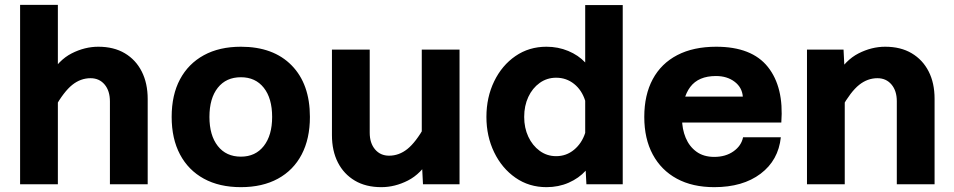

<svg xmlns="http://www.w3.org/2000/svg" viewBox="-20 -761 3940 793"><path d="M434 0V-342Q434 -386 412 -412Q390 -438 354 -438Q313 -438 278.5 -410.5Q244 -383 206 -316L184 -447Q222 -513 276 -540.5Q330 -568 386 -568Q450 -568 495.5 -541Q541 -514 565.5 -465.5Q590 -417 590 -352V0ZM63 0V-741H219V0Z M975 12Q886 12 822 -23Q758 -58 723.5 -123Q689 -188 689 -278Q689 -369 723.5 -433.5Q758 -498 822 -533Q886 -568 975 -568Q1109 -568 1184.5 -491Q1260 -414 1260 -278Q1260 -188 1226 -123Q1192 -58 1128 -23Q1064 12 975 12ZM975 -114Q1035 -114 1069.5 -158Q1104 -202 1104 -278Q1104 -355 1069.5 -398.5Q1035 -442 975 -442Q914 -442 879.5 -398.5Q845 -355 845 -278Q845 -202 879.5 -158Q914 -114 975 -114Z M1507 -556V-213Q1507 -170 1529 -144Q1551 -118 1587 -118Q1628 -118 1662.5 -145.5Q1697 -173 1735 -240L1757 -108Q1719 -43 1665 -15.5Q1611 12 1555 12Q1491 12 1445.5 -15Q1400 -42 1375.5 -90Q1351 -138 1351 -203V-556ZM1878 -556V0H1727L1722 -99V-556Z M2237 -568Q2285 -568 2327 -550.5Q2369 -533 2397 -503V-740H2552V0H2402L2399 -56Q2371 -25 2329 -6.5Q2287 12 2237 12Q2165 12 2109 -27Q2053 -66 2021 -132Q1989 -198 1989 -278Q1989 -359 2021 -425Q2053 -491 2109 -529.5Q2165 -568 2237 -568ZM2277 -116Q2319 -116 2351 -142.5Q2383 -169 2397 -212V-345Q2383 -389 2351 -414.5Q2319 -440 2277 -440Q2239 -440 2209 -418.5Q2179 -397 2162 -360.5Q2145 -324 2145 -278Q2145 -233 2162 -196.5Q2179 -160 2209 -138Q2239 -116 2277 -116Z M2930 12Q2840 12 2775.5 -23Q2711 -58 2676 -123Q2641 -188 2641 -278Q2641 -369 2676 -434Q2711 -499 2777.5 -533.5Q2844 -568 2938 -568Q3085 -568 3151.5 -484.5Q3218 -401 3207 -255H2765L2766 -362H3048Q3045 -400 3014 -423.5Q2983 -447 2937 -447Q2865 -447 2831 -402Q2797 -357 2797 -271Q2797 -228 2812 -192Q2827 -156 2856.5 -134.5Q2886 -113 2930 -113Q2977 -113 3009.5 -136Q3042 -159 3049 -194H3205Q3195 -99 3121.5 -43.5Q3048 12 2930 12Z M3684 0V-343Q3684 -386 3662 -412Q3640 -438 3604 -438Q3563 -438 3528.5 -410.5Q3494 -383 3456 -316L3434 -448Q3472 -513 3526 -540.5Q3580 -568 3636 -568Q3700 -568 3745.5 -541Q3791 -514 3815.5 -466Q3840 -418 3840 -353V0ZM3313 0V-556H3464L3469 -457V0Z"/></svg>

Font: Azeret Mono
Style: Bold
Weight: 700
Designer: Martin Vácha
Foundry: Displaay
Version: Version 1.002